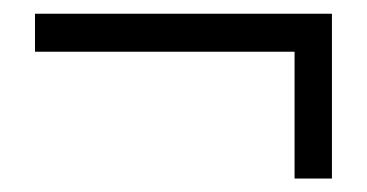

<svg xmlns="http://www.w3.org/2000/svg" viewBox="-20 -439 537 281"><path d="M465.8 -418.9V-177.7H411.1V-363.3H31.2V-418.9Z"/></svg>

Font: Uchen
Style: Regular
Weight: 400
Designer: Christopher J. Fynn
Foundry: Christopher J. Fynn for DDC
Version: Version 1.000 preliminary